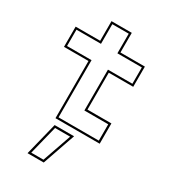

<svg xmlns="http://www.w3.org/2000/svg" viewBox="-225 -785 1025 1160"><g transform="rotate(30 288.0 -205.0)"><path d="M201 0V-399H30V-540H201V-677H342.5V-540H513V-399H342.5V-141.5H509.5V0ZM214.5 -13.5H495.5V-127.5H329V-412.5H499.5V-526.5H329V-663.5H214.5V-526.5H43.5V-412.5H214.5ZM160.5 267.5 217.5 38.5H353L273.5 267.5ZM178.5 253.5H263.5L333.5 52.5H228.5Z"/></g></svg>

Font: Tourney Expanded Thin
Style: Regular
Weight: 100
Width: 7
Designer: Tyler Finck
Foundry: Etcetera Type Co
Version: Version 1.010; ttfautohint (v1.8.3)